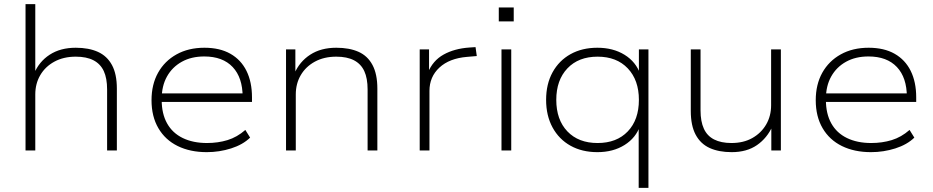

<svg xmlns="http://www.w3.org/2000/svg" viewBox="-20 -725 4495 925"><path d="M103 0V-705H150V-370H144Q168 -428 219.5 -461.5Q271 -495 345 -495Q408 -495 452 -475Q496 -455 519.5 -411.5Q543 -368 543 -298V0H496V-294Q496 -348 480 -382.5Q464 -417 430.5 -434.5Q397 -452 345 -452Q286 -452 242 -428Q198 -404 174 -363Q150 -322 150 -270V0Z M976 8Q896 8 836 -21.5Q776 -51 743 -107.5Q710 -164 710 -242Q710 -318 741.5 -374.5Q773 -431 830.5 -463Q888 -495 965 -495Q1039 -495 1090 -466Q1141 -437 1167.5 -383.5Q1194 -330 1194 -256V-234H740V-275H1171L1149 -258Q1149 -351 1101 -402Q1053 -453 964 -453Q902 -453 856 -427.5Q810 -402 784.5 -356.5Q759 -311 759 -249V-243Q759 -177 785 -130.5Q811 -84 860.5 -60Q910 -36 977 -36Q1030 -36 1076 -50Q1122 -64 1162 -99L1185 -62Q1150 -28 1093.5 -10Q1037 8 976 8Z M1358 0V-487H1403V-370H1398Q1423 -428 1474.5 -461.5Q1526 -495 1600 -495Q1663 -495 1707 -475.5Q1751 -456 1774.5 -412Q1798 -368 1798 -298V0H1751V-294Q1751 -348 1735 -382.5Q1719 -417 1685.5 -434.5Q1652 -452 1600 -452Q1541 -452 1497 -428Q1453 -404 1429 -363Q1405 -322 1405 -270V0Z M2002 0V-487H2047V-374H2041Q2065 -433 2117 -462Q2169 -491 2241 -496L2271 -498L2277 -455L2230 -451Q2145 -444 2097 -399.5Q2049 -355 2049 -287V0Z M2383 -622V-689H2455V-622ZM2396 0V-487H2443V0Z M3057 180V-120H3064Q3044 -61 2989 -26.5Q2934 8 2858 8Q2784 8 2728.5 -23Q2673 -54 2642 -111Q2611 -168 2611 -244Q2611 -320 2642 -376.5Q2673 -433 2728.5 -464Q2784 -495 2858 -495Q2934 -495 2989 -461Q3044 -427 3065 -367H3058V-487H3104V180ZM2859 -36Q2951 -36 3004.5 -92Q3058 -148 3058 -244Q3058 -339 3004.5 -395.5Q2951 -452 2859 -452Q2767 -452 2713.5 -395.5Q2660 -339 2660 -244Q2660 -148 2713.5 -92Q2767 -36 2859 -36Z M3505 8Q3443 8 3399 -12Q3355 -32 3331.5 -76Q3308 -120 3308 -190V-487H3355V-193Q3355 -140 3371 -105Q3387 -70 3420.5 -53Q3454 -36 3504 -36Q3562 -36 3604.5 -60Q3647 -84 3671 -125Q3695 -166 3695 -218V-487H3742V0H3696V-118H3702Q3676 -60 3627 -26Q3578 8 3505 8Z M4176 8Q4096 8 4036 -21.5Q3976 -51 3943 -107.5Q3910 -164 3910 -242Q3910 -318 3941.5 -374.5Q3973 -431 4030.5 -463Q4088 -495 4165 -495Q4239 -495 4290 -466Q4341 -437 4367.5 -383.5Q4394 -330 4394 -256V-234H3940V-275H4371L4349 -258Q4349 -351 4301 -402Q4253 -453 4164 -453Q4102 -453 4056 -427.5Q4010 -402 3984.5 -356.5Q3959 -311 3959 -249V-243Q3959 -177 3985 -130.5Q4011 -84 4060.5 -60Q4110 -36 4177 -36Q4230 -36 4276 -50Q4322 -64 4362 -99L4385 -62Q4350 -28 4293.5 -10Q4237 8 4176 8Z"/></svg>

Font: Nunito Sans 10pt SemiExpanded ExtraLight
Style: Regular
Weight: 250
Width: 6
Designer: Vernon Adams
Foundry: Vernon Adams
Version: Version 3.101;gftools[0.9.27]